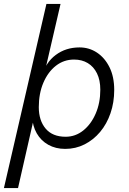

<svg xmlns="http://www.w3.org/2000/svg" viewBox="-39 -750 657 980"><path d="M-19 210 198 -730H270L190 -385L176 -363Q194 -431 245.5 -469.5Q297 -508 367 -508Q416 -508 456 -481.5Q496 -455 520 -406.5Q544 -358 544 -291Q544 -227 525 -172Q506 -117 472 -76.5Q438 -36 392.5 -13Q347 10 294 10Q245 10 207.5 -11Q170 -32 148.5 -69.5Q127 -107 125 -157L139 -168L53 210ZM296 -52Q346 -52 386 -84Q426 -116 449.5 -170.5Q473 -225 473 -292Q473 -341 456 -375.5Q439 -410 409 -428Q379 -446 339 -446Q287 -446 246.5 -414.5Q206 -383 182.5 -328Q159 -273 159 -203Q159 -135 194 -93.5Q229 -52 296 -52Z"/></svg>

Font: Kantumruy Pro
Style: Italic
Weight: 400
Italic angle: -13°
Designer: Sovichet Tep
Foundry: Sovichet Tep
Version: Version 1.002